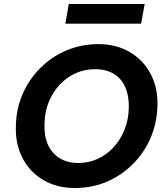

<svg xmlns="http://www.w3.org/2000/svg" viewBox="-20 -934 837 966"><path d="M357 12Q266 12 197.5 -28.5Q129 -69 92.5 -140.5Q56 -212 60 -303Q62 -389 95 -463.5Q128 -538 185 -594Q242 -650 316 -681Q390 -712 475 -712Q566 -712 634 -671.5Q702 -631 739 -560Q776 -489 772 -397Q769 -311 736 -236.5Q703 -162 646 -106Q589 -50 515.5 -19Q442 12 357 12ZM374 -114Q426 -114 471 -134.5Q516 -155 550.5 -192Q585 -229 605.5 -279Q626 -329 628 -388Q630 -448 611.5 -492.5Q593 -537 554 -561.5Q515 -586 457 -586Q406 -586 360.5 -565.5Q315 -545 280.5 -508Q246 -471 225.5 -421Q205 -371 204 -313Q201 -252 220.5 -207.5Q240 -163 279.5 -138.5Q319 -114 374 -114ZM309 -815 326 -914H708L690 -815Z"/></svg>

Font: DM Sans 16pt ExtraBold
Style: Italic
Weight: 800
Italic angle: -10°
Version: Version 4.004;gftools[0.9.30]